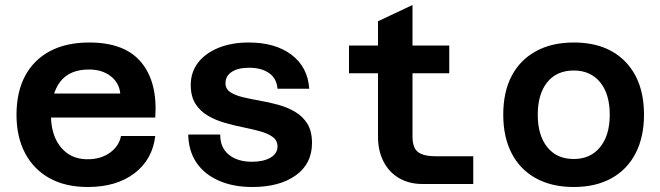

<svg xmlns="http://www.w3.org/2000/svg" viewBox="-20 -736 2640 768"><path d="M331 12Q242 12 178.5 -23Q115 -58 80.5 -123Q46 -188 46 -277Q46 -368 80.5 -432.5Q115 -497 180 -531.5Q245 -566 337 -566Q480 -566 545.5 -486Q611 -406 601 -266H156V-362H461Q457 -405 422.5 -431.5Q388 -458 336 -458Q259 -458 221.5 -410Q184 -362 184 -271Q184 -223 201 -184Q218 -145 250.5 -122Q283 -99 331 -99Q383 -99 419.5 -125Q456 -151 464 -192H601Q590 -98 518 -43Q446 12 331 12Z M989 12Q913 12 855 -13.5Q797 -39 765.5 -86Q734 -133 733 -198H861Q860 -147 894.5 -118Q929 -89 988 -89Q1034 -89 1062 -105.5Q1090 -122 1090 -150Q1090 -174 1071 -188Q1052 -202 1021.5 -210.5Q991 -219 954 -226.5Q917 -234 880 -244.5Q843 -255 812 -273Q781 -291 762 -320.5Q743 -350 743 -396Q743 -447 772 -485Q801 -523 853.5 -544.5Q906 -566 975 -566Q1081 -566 1146 -517Q1211 -468 1217 -381H1090Q1087 -422 1056.5 -443.5Q1026 -465 976 -465Q932 -465 907 -448.5Q882 -432 882 -403Q882 -380 901 -367.5Q920 -355 950.5 -347.5Q981 -340 1018.5 -333.5Q1056 -327 1092.5 -317Q1129 -307 1160 -289Q1191 -271 1209.5 -241Q1228 -211 1228 -164Q1228 -81 1163 -34.5Q1098 12 989 12Z M1670 0Q1616 0 1575.5 -24Q1535 -48 1513.5 -91Q1492 -134 1492 -189V-651L1630 -716V-189Q1630 -164 1637.5 -146.5Q1645 -129 1665.5 -120Q1686 -111 1724 -111H1873V0ZM1376 -443V-554H1777V-443Z M2275 12Q2187 12 2123.5 -23Q2060 -58 2026.5 -123Q1993 -188 1993 -277Q1993 -368 2026.5 -432Q2060 -496 2123.5 -531Q2187 -566 2275 -566Q2407 -566 2481.5 -489Q2556 -412 2556 -277Q2556 -188 2522.5 -123Q2489 -58 2426 -23Q2363 12 2275 12ZM2275 -100Q2342 -100 2380.5 -147.5Q2419 -195 2419 -277Q2419 -360 2380.5 -407Q2342 -454 2275 -454Q2207 -454 2169 -407Q2131 -360 2131 -277Q2131 -195 2169 -147.5Q2207 -100 2275 -100Z"/></svg>

Font: Azeret Mono SemiBold
Style: Regular
Weight: 600
Designer: Martin Vácha
Foundry: Displaay
Version: Version 1.002